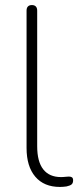

<svg xmlns="http://www.w3.org/2000/svg" viewBox="-20 -731 315 759"><path d="M217 8Q154 8 119.5 -32.5Q85 -73 85 -146V-689Q85 -700 90.5 -705.5Q96 -711 106 -711Q116 -711 121.5 -705.5Q127 -700 127 -689V-153Q127 -92 151 -61.5Q175 -31 221 -31Q231 -31 238 -32Q245 -33 252 -33Q260 -33 264.5 -30Q269 -27 269 -18Q269 -7 263 -2Q257 3 243 6Q236 7 229.5 7.5Q223 8 217 8Z"/></svg>

Font: Nunito ExtraLight
Style: Regular
Weight: 200
Designer: Vernon Adams
Foundry: Vernon Adams
Version: Version 3.602;April 4, 2023;FontCreator 14.0.0.2856 64-bit